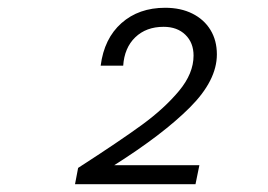

<svg xmlns="http://www.w3.org/2000/svg" viewBox="-20 -775 690 494"><path d="M478 -632Q478 -665 457 -685.5Q436 -706 401 -706Q356 -706 328 -679Q300 -652 297 -606H239Q248 -676 292.5 -715.5Q337 -755 405 -755Q445 -755 475 -740Q505 -725 521.5 -698Q538 -671 538 -635Q538 -568 468.5 -498.5Q399 -429 274 -350H493L483 -301H173L181 -343Q288 -412 345.5 -454Q403 -496 440.5 -541Q478 -586 478 -632Z"/></svg>

Font: Azeret Mono Light
Style: Italic
Weight: 300
Italic angle: -12°
Designer: Martin Vácha
Foundry: Displaay
Version: Version 1.000; Glyphs 3.0.3, build 3074